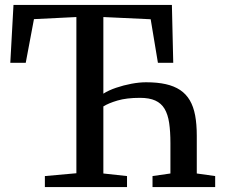

<svg xmlns="http://www.w3.org/2000/svg" viewBox="-20 -763 919 783"><path d="M163 0V-45L291.5 -56.5V-693.5L118.5 -685L85 -507H22L35 -743H681L686.5 -507H624L594.5 -684.5L401.5 -693.5V-381Q422.5 -394.5 453.2 -405Q484 -415.5 516.2 -421.5Q548.5 -427.5 576 -427.5Q621.5 -427.5 656 -419.8Q690.5 -412 714.8 -395.8Q739 -379.5 754 -354Q769 -328.5 775.8 -292.5Q782.5 -256.5 782.5 -209.5V-55.5L857.5 -45V0H602V-45L675 -55.5V-179Q675 -227 669.8 -262Q664.5 -297 651 -319.5Q637.5 -342 613.2 -353Q589 -364 551 -364Q496 -364 459 -353Q422 -342 401.5 -329V-55.5L498 -45V0Z"/></svg>

Font: Merriweather 36pt
Style: Regular
Weight: 400
Designer: Eben Sorkin
Foundry: Eben Sorkin
Version: Version 2.100